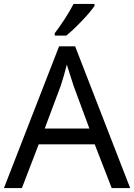

<svg xmlns="http://www.w3.org/2000/svg" viewBox="-20 -951 679 971"><path d="M544.9 0 459 -221.2H175.8L90.8 0H0L278.8 -716.8H359.9L638.2 0ZM432.1 -300.8 352.1 -517.1 317.9 -624Q303.2 -565.4 287.1 -517.1L206.1 -300.8ZM256.8 -783.2Q275.4 -806.6 304 -849.9Q332.5 -893.1 352.1 -931.2H458V-920.9Q436.5 -889.6 391.1 -842.3Q345.7 -794.9 314.9 -771H256.8Z"/></svg>

Font: Noto Sans Southeast Asian
Style: Regular
Weight: 400
Designer: Monotype Design Team
Foundry: Monotype Imaging Inc.
Version: Version 1.06 uh; ttfautohint (v1.4.1)